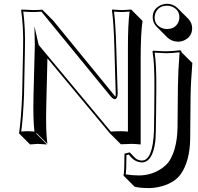

<svg xmlns="http://www.w3.org/2000/svg" viewBox="-20 -698 1036 1007"><path d="M101.1 -444.8Q104 -553.2 90.8 -645L92.8 -647.9Q94.2 -647.9 158.2 -645Q158.2 -645 202.1 -647L258.8 -590.3L585.4 -190.9Q587.4 -196.8 586.9 -208L580.1 -444.8Q576.7 -577.6 566.9 -645L568.8 -647.9Q570.3 -647.9 620.1 -645Q620.1 -645 668.9 -647.9L670.9 -645L727.5 -588.4Q717.8 -521.5 717.8 -388.7V59.6Q684.1 56.6 669.4 56.6Q658.7 56.6 644.5 57.6Q628.4 58.6 613.8 58.6L557.1 2L229 -391.6Q229 -386.7 228.5 -382.3L222.7 -143.6Q219.2 -10.3 228.5 56.6L171.9 0L169.9 2.9L226.6 59.6Q225.1 59.6 177.7 56.6L137.7 59.6L81.1 2.9L80.1 0Q90.8 -71.8 96.2 -200.2ZM780.8 -606.9Q780.8 -650.4 820.8 -669.9Q837.9 -677.7 856 -678.2Q888.7 -677.2 910.6 -656.2L967.3 -599.6Q987.3 -578.6 987.8 -550.3Q987.8 -506.8 947.8 -487.3Q931.2 -479 912.6 -479.5Q879.9 -480.5 857.9 -501.5L801.3 -558.1Q781.2 -578.6 780.8 -606.9ZM790 -234.9Q791 -368.2 779.8 -428.2L783.2 -432.1Q790 -432.1 807.1 -430.7Q837.9 -428.7 854 -429.2Q879.9 -429.2 922.9 -434.1Q927.2 -433.6 929.7 -431.6Q931.6 -428.2 932.1 -423.8L988.8 -367.7Q980.5 -265.6 979.5 -189.5L977.5 27.3Q976.1 146 928.7 214.4Q892.6 265.6 810.1 283.2Q785.6 288.1 763.7 288.6Q708.5 288.1 685.5 280.8L628.9 224.1L627.9 221.2Q632.8 202.1 632.8 107.9L660.2 101.1L693.4 134.8Q709.5 144 724.1 144Q781.2 144 787.6 -11.2Q788.6 -30.3 789.1 -116.2ZM579.6 -188.5 564.9 -203.1Q570.8 -196.3 573.7 -193.4Q577.6 -189.9 579.6 -188.5ZM799.8 -234.9 798.8 -115.7Q797.9 14.2 794.4 44.4Q780.3 152.8 724.1 153.8Q684.6 152.8 655.3 112.3L643.1 115.7Q643.1 192.4 639.2 216.3Q669.9 221.7 707 222.2Q777.8 222.2 833.5 181.6Q852.5 167.5 863.8 152.3Q870.6 143.1 876.2 132.1Q881.8 121.1 886.7 109.4Q891.6 97.7 895.3 84.7Q898.9 71.8 901.9 58.3Q904.8 44.9 906.7 30.5Q908.7 16.1 909.7 1.2Q910.6 -13.7 911.1 -29.3L913.1 -246.1Q914.1 -324.2 921.9 -423.8Q879.9 -418.9 854 -418.9Q843.8 -418.9 791 -421.9Q800.8 -358.9 799.8 -234.9ZM791 -606.9Q791 -568.8 826.2 -552.2Q840.3 -545.9 856 -545.9Q897.9 -545.9 915 -580.6Q920.9 -593.3 920.9 -606.9Q920.9 -645 885.7 -661.6Q871.6 -668 856 -668Q814 -668 796.9 -633.3Q791 -620.1 791 -606.9ZM110.8 -444.8 106 -199.7Q101.1 -78.6 91.3 -8.3Q106.9 -9.8 121.1 -9.8Q139.6 -9.8 160.6 -7.8Q152.8 -74.2 155.8 -200.2L162.1 -439.5Q162.6 -455.1 162.6 -462.9L160.6 -560.5L182.1 -465.3Q183.1 -462.9 183.6 -461.4L561.5 -7.8Q572.3 -7.8 586.4 -9.3Q601.1 -10.3 612.8 -9.8Q628.9 -9.8 650.9 -7.8V-444.8Q650.9 -570.8 659.7 -637.2Q636.2 -635.3 620.1 -634.8Q601.6 -634.8 578.1 -637.2Q586.4 -569.8 589.8 -445.3L597.2 -208.5Q596.7 -179.7 582 -177.7Q570.3 -179.7 557.1 -196.8L197.3 -636.7Q162.6 -635.3 158.2 -634.8Q131.8 -634.8 102.1 -637.2Q113.3 -547.4 110.8 -444.8Z"/></svg>

Font: Linux Biolinum Shadow O
Style: Bold
Weight: 700
Designer: Philipp H. Poll
Foundry: Philipp H. Poll
Version: Version 0.9.2